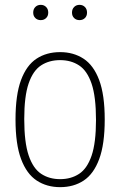

<svg xmlns="http://www.w3.org/2000/svg" viewBox="-20 -763 496 792"><path d="M228 9Q173 9 131.5 -18.2Q90 -45.5 67 -106.8Q44 -168 44 -270Q44 -372 66.8 -433Q89.5 -494 130.8 -521Q172 -548 228 -548Q283 -548 324.5 -521Q366 -494 389 -433Q412 -372 412 -270Q412 -168 389.2 -106.8Q366.5 -45.5 325.2 -18.2Q284 9 228 9ZM228 -24Q273 -24 306.2 -45.8Q339.5 -67.5 357.8 -120.8Q376 -174 376 -268Q376 -364 357.8 -417.8Q339.5 -471.5 306.2 -493.2Q273 -515 228 -515Q183 -515 149.8 -493.5Q116.5 -472 98.2 -419Q80 -366 80 -272Q80 -176 98.2 -122Q116.5 -68 149.8 -46Q183 -24 228 -24ZM308 -680Q294.5 -680 285.8 -688.5Q277 -697 277 -711Q277 -725.5 285.8 -734.2Q294.5 -743 308 -743Q321.5 -743 330.2 -734.2Q339 -725.5 339 -711Q339 -697 330.2 -688.5Q321.5 -680 308 -680ZM148 -680Q134.5 -680 125.8 -688.5Q117 -697 117 -711Q117 -725.5 125.8 -734.2Q134.5 -743 148 -743Q161.5 -743 170.2 -734.2Q179 -725.5 179 -711Q179 -697 170.2 -688.5Q161.5 -680 148 -680Z"/></svg>

Font: Encode Sans Condensed Thin
Style: Regular
Weight: 100
Width: 3
Designer: Multiple Designers
Foundry: Impallari Type
Version: Version 3.002